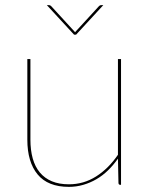

<svg xmlns="http://www.w3.org/2000/svg" viewBox="-20 -720 582 748"><path d="M86.5 0ZM98.5 -490V-176Q98.5 -135 107.5 -102.8Q116.5 -70.5 135.2 -48Q154 -25.5 182 -13.8Q210 -2 248.5 -2Q306 -2 354.2 -32.5Q402.5 -63 439.5 -117V-490H451.5V0H448.5Q441.5 0 441.5 -8L439.5 -102Q422 -77 401 -56.5Q380 -36 355.5 -21.8Q331 -7.5 304 0.2Q277 8 248.5 8Q166.5 8 126.5 -40.5Q86.5 -89 86.5 -176V-490ZM276.5 -585H268.5L162.5 -700H171.5Q175.5 -700 179.5 -696L269.5 -598L272.5 -594.5L275.5 -598L365.5 -696Q369.5 -700 373.5 -700H382.5Z"/></svg>

Font: Lato Hairline
Style: Regular
Weight: 100
Designer: Lukasz Dziedzic
Foundry: tyPoland Lukasz Dziedzic
Version: Version 2.007; 2014-02-27